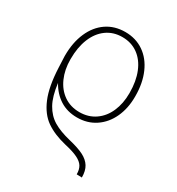

<svg xmlns="http://www.w3.org/2000/svg" viewBox="-181 -652 914 992"><g transform="rotate(30 275.5 -156.0)"><path d="M298.8 121.1Q225.1 103.5 177.5 70.3Q129.9 37.1 102.1 -29.1Q74.2 -95.2 69.3 -206.1L66.4 -272.9V-273.4V-276.4Q66.4 -354.5 92.3 -413.8Q118.2 -473.1 165.5 -505.6Q212.9 -538.1 276.4 -538.1Q339.4 -538.1 387 -505.4Q434.6 -472.7 460.4 -413.3Q486.3 -354 486.3 -276.4V-273.4Q486.3 -203.6 460.7 -148.4Q435.1 -93.3 388.2 -61.8Q341.3 -30.3 279.3 -30.3Q221.2 -30.3 177.5 -58.1Q133.8 -85.9 106 -136.2Q115.2 -61 139.9 -16.8Q164.6 27.3 204.1 51Q243.7 74.7 306.6 89.8Q361.8 103 393.8 119.1Q425.8 135.3 441.4 160.4Q457 185.5 457 225.6L425.8 224.6Q425.8 195.8 414.6 177.5Q403.3 159.2 376 145.8Q348.6 132.3 298.8 121.1ZM452.1 -273.4V-276.4Q452.1 -345.7 430.9 -397.9Q409.7 -450.2 369.9 -479Q330.1 -507.8 276.4 -507.8Q222.7 -507.8 182.9 -479Q143.1 -450.2 121.8 -397.9Q100.6 -345.7 100.6 -276.4V-273.4Q100.6 -212.9 122.1 -164.3Q143.6 -115.7 183.3 -88.1Q223.1 -60.5 276.4 -60.5Q329.6 -60.5 369.6 -88.1Q409.7 -115.7 430.9 -164.3Q452.1 -212.9 452.1 -273.4Z"/></g></svg>

Font: Pretendard Thin
Style: Regular
Weight: 100
Designer: Base glyphs from Inter by Rasmus Andersson; Hangeul glyphs from Noto Sans CJK(Source Han Sans) by Jang Soo-young and Kan
Foundry: Kil Hyung-jin
Version: Version 1.309